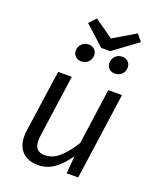

<svg xmlns="http://www.w3.org/2000/svg" viewBox="-162 -984 900 1093"><g transform="rotate(20 288.0 -437.5)"><path d="M73 -117Q73 -135 76 -153L129 -526H212L160 -156Q157 -137 157 -122Q157 -86 172.5 -70Q188 -54 219 -54Q267 -54 308 -91Q349 -128 386 -189L433 -526H516L442 0H372L381 -106Q341 -49 298 -18.5Q255 12 202 12Q141 12 107 -22Q73 -56 73 -117ZM514 -846 367 -738H313L194 -846L233 -887L346 -807L481 -887ZM182 -674Q182 -699 199 -715.5Q216 -732 241 -732Q262 -732 276 -718.5Q290 -705 290 -685Q290 -660 273.5 -643.5Q257 -627 231 -627Q210 -627 196 -640.5Q182 -654 182 -674ZM386 -674Q386 -699 402.5 -715.5Q419 -732 444 -732Q465 -732 479 -718.5Q493 -705 493 -685Q493 -660 476.5 -643.5Q460 -627 435 -627Q413 -627 399.5 -640.5Q386 -654 386 -674Z"/></g></svg>

Font: Fira Sans Book
Style: Italic
Weight: 350
Italic angle: -8°
Designer: bBox Type GmbH & Carrois Corporate GbR & Edenspiekermann AG
Foundry: bBox Type GmbH & Carrois Corporate GbR & Edenspiekermann AG
Version: Version 4.301